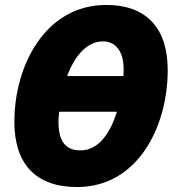

<svg xmlns="http://www.w3.org/2000/svg" viewBox="-20 -745 717 775"><path d="M291 10C537 10 657 -235 657 -462C657 -626 576 -725 409 -725C163 -725 38 -481 38 -253C38 -87 121 10 291 10ZM478 -438H251C281 -518 330 -578 395 -578C449 -578 479 -535 479 -466C479 -458 479 -449 478 -438ZM305 -138C247 -138 216 -172 216 -253C216 -266 217 -279 219 -294H452C426 -211 380 -138 305 -138Z"/></svg>

Font: Noto Sans SemiCondensed Black
Style: Italic
Weight: 900
Width: 4
Italic angle: -12°
Designer: Monotype Design Team
Foundry: Monotype Imaging Inc.
Version: Version 2.013